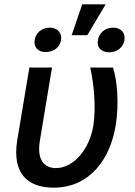

<svg xmlns="http://www.w3.org/2000/svg" viewBox="-20 -858 625 888"><path d="M115.8 -545.5 59.7 -208.8C35.2 -57.5 106.5 9.9 228 9.9C396.7 9.9 489.7 -123.9 514.9 -277C531.2 -375 522.7 -485.8 502.5 -545.5H397.4C415.5 -464.5 424 -360.1 411.9 -277C394.2 -170.1 322.8 -80.6 238.3 -80.6C189.6 -80.6 148.8 -112.9 164.4 -207.4L220.5 -545.5ZM140.3 -672.9C135.3 -641.3 153.8 -617.2 191.8 -617.2C229.8 -617.2 257.5 -641.3 262.4 -672.9C267 -704.5 247.9 -730.1 209.9 -730.1C171.9 -730.1 144.9 -704.5 140.3 -672.9ZM311.4 -695.3H383.9L468.8 -838.1H360.4ZM432.9 -671.9C426.8 -640.6 446.7 -616.1 485.4 -616.1C523.1 -616.1 549.7 -640.3 555.8 -671.9C560 -704.9 541.2 -730.1 503.6 -730.1C464.8 -730.1 437.1 -704.5 432.9 -671.9Z"/></svg>

Font: Margiela Sans Medium
Style: Italic
Weight: 500
Italic angle: -9.39999°
Designer: Stefan Endress, Andreas Faust
Version: Version 1.100;FEAKit 1.0